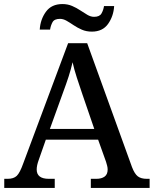

<svg xmlns="http://www.w3.org/2000/svg" viewBox="-20 -927 758 947"><path d="M1 0V-45H18Q47 -45 62.5 -59.5Q78 -74 95 -122L316 -714H410L631 -103Q644 -69 660 -57Q676 -45 704 -45H718V0H428V-45H455Q481 -45 496 -56Q511 -67 511 -91Q511 -100 508.5 -109.5Q506 -119 503 -129L464 -238H206L171 -138Q161 -111 161 -91Q161 -45 221 -45H250V0ZM226 -291H445L386 -463Q372 -504 359 -544Q346 -584 338 -620Q330 -585 318.5 -549.5Q307 -514 291 -471ZM433 -771Q406 -771 384 -780.5Q362 -790 343.5 -802.5Q325 -815 308.5 -824.5Q292 -834 276 -834Q248 -834 239 -817.5Q230 -801 227 -781H176Q179 -831 206.5 -869Q234 -907 288 -907Q314 -907 336 -897.5Q358 -888 376.5 -875.5Q395 -863 411.5 -853.5Q428 -844 444 -844Q471 -844 480.5 -860.5Q490 -877 493 -897H543Q540 -847 513 -809Q486 -771 433 -771Z"/></svg>

Font: Noto Serif Toto Medium
Style: Regular
Weight: 500
Designer: Monotype Design Team
Foundry: Monotype Imaging Inc.
Version: Version 2.001; ttfautohint (v1.8.4.7-5d5b)